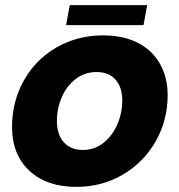

<svg xmlns="http://www.w3.org/2000/svg" viewBox="-20 -717 700 749"><path d="M27 -222Q27 -321 73 -403Q119 -485 200.5 -532Q282 -579 382 -579Q460 -579 516.5 -550.5Q573 -522 603.5 -469Q634 -416 634 -346Q634 -248 587.5 -166Q541 -84 459.5 -36Q378 12 278 12Q162 12 94.5 -51Q27 -114 27 -222ZM457 -325Q457 -376 431 -406Q405 -436 357 -436Q311 -436 275.5 -409Q240 -382 221 -338Q202 -294 202 -245Q202 -192 229 -162Q256 -132 303 -132Q349 -132 384 -160Q419 -188 438 -232.5Q457 -277 457 -325ZM540 -619H238L252 -697H554Z"/></svg>

Font: Open Sauce One Black Italic
Style: Regular
Weight: 900
Italic angle: -10°
Designer: Alfredo Marco Pradil
Foundry: Creative Sauce Fz LLC
Version: Version 1.477